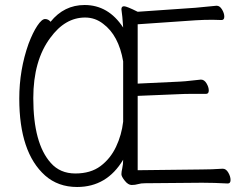

<svg xmlns="http://www.w3.org/2000/svg" viewBox="-20 -731 985 767"><path d="M472 -621Q469 -669 465 -694Q465 -706 475.5 -706Q486 -706 530 -684L761 -700Q784 -702 807.5 -704.5Q831 -707 844 -708H846Q858 -708 867 -693Q876 -678 876 -664.5Q876 -651 865 -651L829 -652Q794 -652 762 -650L530 -634V-397L699 -405Q720 -406 744.5 -409Q769 -412 782 -413H783Q796 -413 805 -398Q814 -383 814 -369.5Q814 -356 803 -356Q803 -356 744 -356Q717 -356 700 -355L530 -348V-51L786 -54Q824 -54 869 -57H870Q883 -57 892 -41.5Q901 -26 901 -12Q901 2 890 2Q836 -1 787 -1L559 1Q543 1 531.5 4.5Q520 8 506 8Q492 8 478.5 -9Q465 -26 465 -35Q465 -44 468.5 -59.5Q472 -75 472 -93Q407 16 288 16Q212 16 160 -30Q57 -122 57 -337Q57 -452 94 -556Q111 -601 129 -628Q147 -655 160 -655Q173 -655 182 -644Q236 -711 318 -711Q413 -711 472 -621ZM472 -486Q454 -590 392 -636Q360 -661 320 -661Q240 -661 181 -580Q113 -489 113 -339Q113 -158 183 -80Q220 -38 281 -38Q342 -38 381.5 -67.5Q421 -97 443.5 -144.5Q466 -192 472 -245Z"/></svg>

Font: ToneOZ-Pinyin-WenKai-Light
Style: Light
Weight: 300
Designer: Fontworks Inc.
Foundry: ToneOZ
Version: Version 0.240331